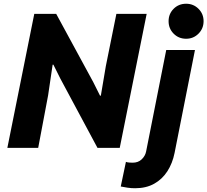

<svg xmlns="http://www.w3.org/2000/svg" viewBox="-20 -794 1113 1031"><path d="M19.5 0 164.1 -719.7H281.7L480.5 -353.5L517.1 -280.3H521.5L548.3 -439L605 -719.7H767.6L623 0H503.4L304.2 -371.6L266.6 -446.8H262.7L238.3 -281.7L185.1 0ZM705.6 216.8Q685.1 216.8 665.3 213.9Q645.5 210.9 628.4 207.5L656.2 75.2Q663.1 78.1 674.8 78.9Q686.5 79.6 692.4 79.6Q722.2 79.6 741 61.5Q759.8 43.5 764.6 19.5L872.6 -525.4H1026.9L917.5 26.9Q906.2 83 878.7 125.7Q851.1 168.5 807.9 192.6Q764.6 216.8 705.6 216.8ZM979.5 -585.9Q939.5 -585.9 912.4 -613.3Q885.3 -640.6 885.3 -680.2Q885.3 -719.7 912.4 -746.8Q939.5 -773.9 979.5 -773.9Q1018.6 -773.9 1045.9 -746.8Q1073.2 -719.7 1073.2 -680.2Q1073.2 -640.6 1045.9 -613.3Q1018.6 -585.9 979.5 -585.9Z"/></svg>

Font: Reddit Sans ExtraBold
Style: Italic
Weight: 800
Italic angle: -11.25°
Designer: Stephen Hutchings
Version: Version 1.013